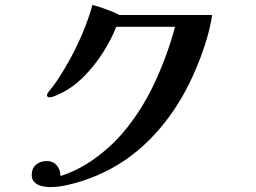

<svg xmlns="http://www.w3.org/2000/svg" viewBox="-20 -738 1040 781"><path d="M843 -677Q835 -622 814 -557Q793 -492 765 -430.5Q737 -369 707 -321Q637 -207 540 -125.5Q443 -44 315 -2Q284 8 250 15.5Q216 23 182 23Q167 23 150 19Q133 15 121 4Q109 -7 109 -26Q109 -53 126.5 -68Q144 -83 170 -83Q196 -83 211 -65Q226 -47 226 -22Q296 -44 361 -90Q426 -136 473 -190Q553 -282 607 -397Q661 -512 692 -629H453Q433 -578 399 -524.5Q365 -471 321.5 -427Q278 -383 227 -358Q218 -354 204.5 -348Q191 -342 181 -342Q178 -342 174.5 -344Q171 -346 171 -350Q171 -355 173 -357Q174 -359 175.5 -361Q177 -363 178 -365Q203 -395 223.5 -427.5Q244 -460 263 -494Q292 -547 316 -603.5Q340 -660 356 -718Q386 -710 416.5 -698.5Q447 -687 466 -677Z"/></svg>

Font: Kaisei Decol
Style: Bold
Weight: 700
Designer: Font-Kai, 金井和夫
Foundry: KAZUO KANAI
Version: Version 5.003